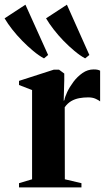

<svg xmlns="http://www.w3.org/2000/svg" viewBox="-76 -818 476 838"><path d="M7 0V-18.5L64 -35.5V-425L7 -447V-465L159 -514H181.5L204.5 -497V-468.5L202 -378L205 -381Q207 -394 217.2 -416Q227.5 -438 244.5 -460.8Q261.5 -483.5 284 -499.2Q306.5 -515 333 -515Q343.5 -515 350 -513.5Q356.5 -512 361 -509.5V-375.5Q355 -380.5 341.5 -386.8Q328 -393 309 -393Q288.5 -393 269.8 -389.5Q251 -386 235 -376.8Q219 -367.5 206.5 -350L207 -35.5L279.5 -18.5V0ZM115.5 -563.5Q93 -575.5 68.8 -595.8Q44.5 -616 20.8 -640.2Q-3 -664.5 -22.8 -689.8Q-42.5 -715 -56 -738L35 -797.5L134 -578L116.5 -563.5ZM295 -563.5Q273 -575.5 248.8 -595.8Q224.5 -616 201 -640.2Q177.5 -664.5 158 -689.8Q138.5 -715 125 -738L216 -797.5L314 -578L296 -563.5Z"/></svg>

Font: Merriweather 144pt
Style: Bold
Weight: 700
Version: Version 2.100